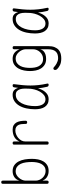

<svg xmlns="http://www.w3.org/2000/svg" viewBox="1005 -1785 990 3040"><g transform="rotate(-90 1500.0 -265.0)"><path d="M135 10Q122 10 116 4Q110 -2 110 -15V-715Q110 -728 116 -734Q122 -740 135 -740Q148 -740 154 -734Q160 -728 160 -715V-449Q173 -503 214 -531.5Q255 -560 310 -560Q367 -560 404.5 -533.5Q442 -507 464.5 -463.5Q487 -420 496 -365.5Q505 -311 505 -255Q505 -206 496 -158.5Q487 -111 464.5 -73.5Q442 -36 405.5 -13Q369 10 313 10Q276 10 249.5 0Q223 -10 205 -24.5Q187 -39 176.5 -56Q166 -73 160 -88V-15Q160 -2 154 4Q148 10 135 10ZM312 -38Q353 -38 380.5 -56.5Q408 -75 424.5 -106Q441 -137 448 -176Q455 -215 455 -255Q455 -303 449 -349Q443 -395 426 -431.5Q409 -468 379.5 -490Q350 -512 303 -512Q275 -512 249.5 -497.5Q224 -483 204 -460Q184 -437 172 -409Q160 -381 160 -355V-194Q160 -166 171.5 -138Q183 -110 203 -88Q223 -66 251 -52Q279 -38 312 -38Z M755 10Q742 10 736 4Q730 -2 730 -15V-535Q730 -548 736 -554Q742 -560 755 -560Q768 -560 774 -554Q780 -548 780 -535V-449Q800 -503 849 -531.5Q898 -560 968 -560Q1010 -560 1037 -544Q1064 -528 1079.5 -501.5Q1095 -475 1101.5 -439.5Q1108 -404 1108 -365V-355Q1108 -342 1102 -336Q1096 -330 1083 -330Q1070 -330 1064 -336Q1058 -342 1058 -355V-365Q1058 -394 1054.5 -421.5Q1051 -449 1040 -470Q1029 -491 1008.5 -504Q988 -517 954 -517Q924 -517 893.5 -505Q863 -493 837.5 -472Q812 -451 796 -422.5Q780 -394 780 -360V-15Q780 -2 774 4Q768 10 755 10Z M1448 10Q1406 10 1376 -6.5Q1346 -23 1327 -51.5Q1308 -80 1299 -119.5Q1290 -159 1290 -205Q1290 -275 1303.5 -339.5Q1317 -404 1345.5 -453Q1374 -502 1417.5 -531Q1461 -560 1520 -560Q1567 -560 1592 -536Q1617 -512 1629 -474V-472Q1633 -503 1637 -535Q1639 -548 1646 -554Q1653 -560 1666 -560Q1679 -560 1684 -554Q1689 -548 1687 -535Q1678 -466 1672 -403Q1666 -340 1666 -278Q1666 -216 1673 -151.5Q1680 -87 1696 -14Q1699 -2 1694.5 4Q1690 10 1677 10Q1664 10 1656.5 4Q1649 -2 1646 -14Q1629 -87 1622 -152Q1622 -155 1621 -158Q1612 -125 1598 -96Q1575 -50 1538.5 -20Q1502 10 1448 10ZM1446 -40Q1485 -40 1516 -65Q1547 -90 1569 -128.5Q1591 -167 1603 -213Q1612 -249 1615 -282Q1615 -313 1617 -345V-371Q1617 -408 1608 -439Q1599 -470 1578.5 -490Q1558 -510 1518 -510Q1474 -510 1440.5 -484.5Q1407 -459 1384.5 -416Q1362 -373 1351 -318.5Q1340 -264 1340 -205Q1340 -128 1367.5 -84Q1395 -40 1446 -40Z M2240 -128Q2238 -113 2229 -95.5Q2220 -78 2202 -63.5Q2184 -49 2156 -39.5Q2128 -30 2087 -30Q2032 -30 1995 -53Q1958 -76 1935.5 -112.5Q1913 -149 1904 -194.5Q1895 -240 1895 -285Q1895 -330 1904 -378.5Q1913 -427 1935.5 -467.5Q1958 -508 1995.5 -534Q2033 -560 2090 -560Q2145 -560 2182.5 -531.5Q2220 -503 2240 -449V-535Q2240 -548 2246 -554Q2252 -560 2265 -560Q2278 -560 2284 -554Q2290 -548 2290 -535V0Q2290 65 2273 106Q2256 147 2228.5 170Q2201 193 2166.5 201.5Q2132 210 2096 210Q2030 210 1991 190.5Q1952 171 1928 147Q1919 137 1915.5 130.5Q1912 124 1912 114Q1912 108 1913.5 102.5Q1915 97 1918.5 93Q1922 89 1926.5 87Q1931 85 1937 85Q1942 85 1947 87Q1952 89 1960 97Q1966 103 1979.5 113.5Q1993 124 2011.5 134.5Q2030 145 2052.5 152.5Q2075 160 2098 160Q2127 160 2153 153Q2179 146 2198.5 128Q2218 110 2229 79Q2240 48 2240 0ZM2088 -78Q2121 -78 2149 -92Q2177 -106 2197 -128Q2217 -150 2228.5 -178Q2240 -206 2240 -234V-355Q2240 -381 2228 -409Q2216 -437 2196 -460Q2176 -483 2150.5 -497.5Q2125 -512 2097 -512Q2050 -512 2020.5 -490.5Q1991 -469 1974 -435.5Q1957 -402 1951 -362Q1945 -322 1945 -285Q1945 -248 1951 -211Q1957 -174 1973 -144.5Q1989 -115 2017 -96.5Q2045 -78 2088 -78Z M2648 10Q2606 10 2576 -6.5Q2546 -23 2527 -51.5Q2508 -80 2499 -119.5Q2490 -159 2490 -205Q2490 -275 2503.5 -339.5Q2517 -404 2545.5 -453Q2574 -502 2617.5 -531Q2661 -560 2720 -560Q2767 -560 2792 -536Q2817 -512 2829 -474V-472Q2833 -503 2837 -535Q2839 -548 2846 -554Q2853 -560 2866 -560Q2879 -560 2884 -554Q2889 -548 2887 -535Q2878 -466 2872 -403Q2866 -340 2866 -278Q2866 -216 2873 -151.5Q2880 -87 2896 -14Q2899 -2 2894.5 4Q2890 10 2877 10Q2864 10 2856.5 4Q2849 -2 2846 -14Q2829 -87 2822 -152Q2822 -155 2821 -158Q2812 -125 2798 -96Q2775 -50 2738.5 -20Q2702 10 2648 10ZM2646 -40Q2685 -40 2716 -65Q2747 -90 2769 -128.5Q2791 -167 2803 -213Q2812 -249 2815 -282Q2815 -313 2817 -345V-371Q2817 -408 2808 -439Q2799 -470 2778.5 -490Q2758 -510 2718 -510Q2674 -510 2640.5 -484.5Q2607 -459 2584.5 -416Q2562 -373 2551 -318.5Q2540 -264 2540 -205Q2540 -128 2567.5 -84Q2595 -40 2646 -40Z"/></g></svg>

Font: Maple Mono Thin
Style: Regular
Weight: 250
Monospace: yes
Designer: subframe7536
Version: Version 7.000